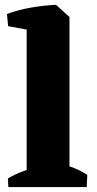

<svg xmlns="http://www.w3.org/2000/svg" viewBox="-20 -756 393 776"><path d="M87.8 0V-683.8L206.5 -736.5L260.8 -687.2V0ZM13.8 0 11.8 -34.5Q40.2 -51.8 73.8 -64Q107.2 -76.2 135.2 -82.8L125.8 0ZM173 0 198 -103Q229.2 -95 267.2 -81.5Q305.2 -68 332.8 -48.8L330.5 0ZM12.8 -650.2 8.2 -699.5Q51.8 -715.8 102.8 -724.9Q153.8 -734 206.5 -736.5L206 -665.8L129.8 -628.8Z"/></svg>

Font: Eczar
Style: Regular
Weight: 400
Designer: Vaibhav Singh
Foundry: Rosetta Type Foundry
Version: Version 2.000